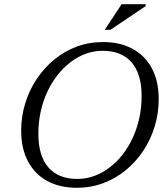

<svg xmlns="http://www.w3.org/2000/svg" viewBox="-20 -881 780 911"><path d="M162 -246.5Q162 -141 209.8 -86.5Q257.5 -32 347 -32Q388.5 -32 426.8 -46Q465 -60 499.2 -85.8Q533.5 -111.5 561.5 -147.2Q589.5 -183 609.8 -227Q630 -271 641 -321Q652 -371 652 -425Q652 -530.5 604.2 -585.2Q556.5 -640 467 -640Q426 -640 387.2 -626Q348.5 -612 314.5 -586Q280.5 -560 252.5 -524.2Q224.5 -488.5 204.2 -444.8Q184 -401 173 -351Q162 -301 162 -246.5ZM733 -410.5Q733 -343.5 714 -281.2Q695 -219 660 -166Q625 -113 576.8 -73.5Q528.5 -34 469.8 -12Q411 10 345 10Q263.5 10 204.2 -22.2Q145 -54.5 112.8 -115.2Q80.5 -176 80.5 -261Q80.5 -328 99.5 -390.2Q118.5 -452.5 153.8 -505.5Q189 -558.5 237.2 -598.2Q285.5 -638 344 -659.8Q402.5 -681.5 469 -681.5Q550 -681.5 609.2 -649.2Q668.5 -617 700.8 -556.5Q733 -496 733 -410.5ZM477 -739.5 557 -861H671V-852L504 -739.5Z"/></svg>

Font: Newsreader 20pt
Style: Italic
Weight: 400
Italic angle: -17°
Version: Version 1.003